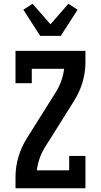

<svg xmlns="http://www.w3.org/2000/svg" viewBox="-20 -1007 540 1027"><path d="M63 0V-60Q63 -115 78.5 -167.5Q94 -220 123 -266L124 -267V-268L281 -518Q298 -546 308.5 -576.5Q319 -607 323 -639H150V-562H63V-735H437V-675Q437 -620 421.5 -567.5Q406 -515 377 -469L376 -468V-467L219 -217Q202 -189 191.5 -158.5Q181 -128 177 -96H350V-173H437V0ZM195 -815 105 -955 154 -987 250 -877 346 -987 395 -955 305 -815Z"/></svg>

Font: Iosevka Curly Slab
Style: Bold
Weight: 700
Monospace: yes
Designer: Belleve Invis
Foundry: Belleve Invis
Version: Version 22.1.2; ttfautohint (v1.8.4)